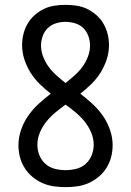

<svg xmlns="http://www.w3.org/2000/svg" viewBox="-20 -763 540 791"><path d="M250 8Q226 8 201.5 4.5Q177 1 154.5 -9Q132 -19 113 -35Q94 -51 81 -72Q68 -93 62 -116.5Q56 -140 56 -165Q56 -197 67 -228.5Q78 -260 96.5 -286.5Q115 -313 139 -335Q163 -357 189 -377Q165 -396 143.5 -417Q122 -438 106 -463.5Q90 -489 80.5 -518Q71 -547 71 -577Q71 -600 76.5 -622.5Q82 -645 93.5 -665Q105 -685 122.5 -700.5Q140 -716 160.5 -726Q181 -736 204 -739.5Q227 -743 250 -743Q273 -743 296 -739.5Q319 -736 339.5 -726Q360 -716 377.5 -700.5Q395 -685 406.5 -665Q418 -645 423.5 -622.5Q429 -600 429 -577Q429 -547 419.5 -518Q410 -489 394 -463.5Q378 -438 356.5 -417Q335 -396 311 -377Q337 -357 361 -335Q385 -313 403.5 -286.5Q422 -260 433 -228.5Q444 -197 444 -165Q444 -140 438 -116.5Q432 -93 419 -72Q406 -51 387 -35Q368 -19 345.5 -9Q323 1 298.5 4.5Q274 8 250 8ZM250 -421Q269 -436 287 -452Q305 -468 319 -487Q333 -506 342 -529Q351 -552 351 -576Q351 -595 344 -614.5Q337 -634 323 -647.5Q309 -661 289.5 -667Q270 -673 250 -673Q230 -673 210.5 -667Q191 -661 177 -647.5Q163 -634 156 -614.5Q149 -595 149 -576Q149 -552 158 -529Q167 -506 181 -487Q195 -468 213 -452Q231 -436 250 -421ZM250 -62Q272 -62 294 -67.5Q316 -73 332.5 -87.5Q349 -102 357.5 -123Q366 -144 366 -166Q366 -193 355.5 -217.5Q345 -242 328.5 -262.5Q312 -283 291.5 -300Q271 -317 250 -332Q229 -317 208.5 -300Q188 -283 171.5 -262.5Q155 -242 144.5 -217.5Q134 -193 134 -166Q134 -144 142.5 -123Q151 -102 167.5 -87.5Q184 -73 206 -67.5Q228 -62 250 -62Z"/></svg>

Font: Iosevka
Style: Regular
Weight: 400
Monospace: yes
Designer: Belleve Invis
Foundry: Belleve Invis
Version: Version 33.2.3; ttfautohint (v1.8.4)